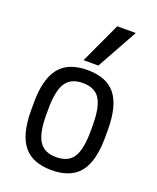

<svg xmlns="http://www.w3.org/2000/svg" viewBox="-147 -877 795 974"><g transform="rotate(20 250.0 -390.0)"><path d="M250 10Q147 10 98.5 -50.5Q50 -111 50 -240V-280Q50 -409 98.5 -469.5Q147 -530 250 -530Q354 -530 402 -469.5Q450 -409 450 -280V-240Q450 -111 402 -50.5Q354 10 250 10ZM250 -60Q315 -60 342.5 -103Q370 -146 370 -245V-275Q370 -374 342.5 -417Q315 -460 250 -460Q186 -460 158 -417Q130 -374 130 -275V-245Q130 -146 158 -103Q186 -60 250 -60ZM293 -570H213L315 -790H415Z"/></g></svg>

Font: M PLUS 1 Code
Style: Regular
Weight: 400
Designer: Coji Morishita
Foundry: UNDERFOREST DESIGN
Version: Version 1.005